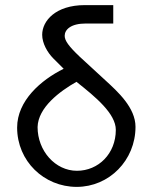

<svg xmlns="http://www.w3.org/2000/svg" viewBox="-20 -720 599 751"><path d="M392 -406 291 -499C249 -539 233 -561 233 -580C233 -604 257 -628 315 -628H423V-700H312C197 -700 145 -638 145 -584C145 -551 165 -515 189 -491L229 -451C140 -407 47 -326 47 -221C47 -90 152 11 280 11C407 11 510 -93 510 -224C510 -299 440 -362 392 -406ZM279 -400C355 -340 433 -275 433 -212C433 -119 365 -52 281 -52C196 -52 127 -130 127 -223C129 -300 214 -363 279 -400Z"/></svg>

Font: Mint Spirit
Style: Regular
Weight: 400
Designer: HARENDAL Hirwen
Foundry: Arkandis Digital Foundry.
Version: Version 1.004;FFEdit